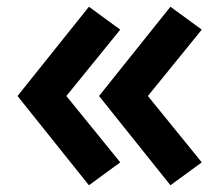

<svg xmlns="http://www.w3.org/2000/svg" viewBox="-20 -535 655 570"><path d="M274 -250 486 -515 579 -447 419 -250 579 -53 486 15ZM32 -250 244 -515 337 -447 177 -250 337 -53 244 15Z"/></svg>

Font: NT Somic Bold
Style: Regular
Weight: 700
Designer: Ravid Balaliev — lead type designer, mastering
Michael Voronin — secret advisor, marketing
Ivan Kovalenko — best boy
Foundry: NT Type
Version: Version 0.7